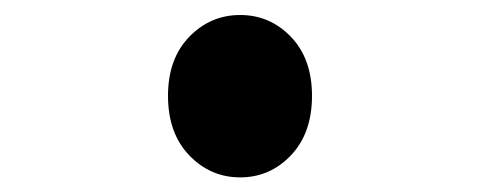

<svg xmlns="http://www.w3.org/2000/svg" viewBox="-20 -485 640 256"><path d="M300.2 -248.5Q260.5 -248.5 232.2 -278Q204 -307.5 204 -357.3Q204 -406.5 232.2 -435.8Q260.5 -465 300.2 -465Q340 -465 368 -435.8Q396 -406.5 396 -357.3Q396 -307.5 368 -278Q340 -248.5 300.2 -248.5Z"/></svg>

Font: Spline Sans Mono
Style: Regular
Weight: 400
Monospace: yes
Designer: Eben Sorkin, Mirko Velimirovic
Foundry: Sorkin Type
Version: Version 1.004